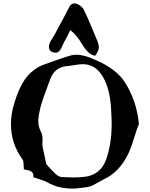

<svg xmlns="http://www.w3.org/2000/svg" viewBox="-20 -1105 873 1119"><path d="M534.2 -779.8Q556.2 -809.1 556.2 -829.1Q556.2 -848.1 539.1 -886.2Q534.2 -897.5 518.3 -935.8Q502.4 -974.1 491.7 -998.8Q481 -1023.4 469.2 -1046.9Q462.9 -1061 445.8 -1073Q428.7 -1085 415 -1085Q391.1 -1085 378.9 -1055.2Q364.3 -1025.4 299.8 -905.8Q295.9 -897.9 284.7 -880.9Q273.4 -863.8 269 -853Q265.1 -841.3 265.1 -832Q265.1 -808.1 287.1 -800.8Q295.9 -797.9 303.2 -797.9Q324.7 -797.9 336.9 -824.2Q353.5 -861.8 370.1 -890.1Q371.6 -892.6 378.9 -907.2Q386.2 -921.9 389.2 -929.2Q407.7 -916.5 423.3 -897.7Q439 -878.9 449.7 -861.3Q460.4 -843.8 471.7 -826.9Q482.9 -810.1 498.5 -797.4Q514.2 -784.7 534.2 -779.8ZM174.8 -71.8Q183.6 -68.4 213.6 -59.1Q243.7 -49.8 256.8 -42Q318.4 -5.9 401.9 -5.9Q433.6 -5.9 490.2 -15.1Q504.9 -17.1 520.5 -24.7Q536.1 -32.2 555.2 -43.5Q574.2 -54.7 585 -60.1Q676.3 -101.1 729 -211.9Q738.8 -232.9 747.3 -257.3Q755.9 -281.7 765.6 -313.2Q775.4 -344.7 780.8 -360.8Q781.7 -363.3 784.2 -368.2Q786.6 -373 788.1 -377Q789.6 -380.9 789.1 -383.8Q776.9 -517.1 708 -625Q660.6 -700.2 546.9 -751Q521 -762.7 506.8 -768.3Q492.7 -773.9 469.2 -780Q445.8 -786.1 425.8 -786.1Q406.2 -786.1 388.2 -780.8Q366.2 -774.4 341.6 -766.1Q316.9 -757.8 286.9 -746.8Q256.8 -735.8 240.2 -730Q209.5 -719.7 183.6 -701.2Q157.7 -682.6 140.4 -662.4Q123 -642.1 107.7 -613.8Q92.3 -585.4 83 -561.5Q73.7 -537.6 64 -505.9Q43.9 -441.9 43.9 -380.9Q43.9 -268.1 110.8 -176.8Q115.2 -170.4 116.5 -160.9Q117.7 -151.4 117.9 -137.9Q118.2 -124.5 119.1 -117.2Q120.1 -117.2 127 -116.2Q133.8 -115.2 135.3 -114.7Q136.7 -114.3 142.8 -113Q148.9 -111.8 150.9 -110.8Q152.8 -109.9 157.7 -107.9Q162.6 -106 164.3 -103.8Q166 -101.6 168.9 -98.4Q171.9 -95.2 172.9 -91.6Q173.8 -87.9 174.6 -82.8Q175.3 -77.6 174.8 -71.8ZM250 -147.9Q241.7 -189 235.8 -213.9Q234.9 -219.7 231.9 -231.9Q229 -244.1 228 -250Q226.6 -266.1 227.5 -280Q228.5 -293.9 226.8 -309.8Q225.1 -325.7 219.2 -335.9Q203.1 -364.7 203.1 -400.9Q203.1 -426.3 214.8 -476.1Q229.5 -530.8 272 -642.1Q298.8 -715.8 375 -720.2Q387.7 -721.2 417.2 -726.1Q446.8 -731 462.9 -731Q536.6 -731 579.1 -658.2Q619.6 -589.4 627 -478Q630.9 -413.6 630.9 -382.8Q630.9 -266.1 597.2 -171.9Q564.5 -85 471.2 -74.2Q436 -70.8 409.2 -70.8Q396.5 -70.8 338.9 -73.2Q322.3 -74.7 301.8 -92.8Q293.5 -101.1 284.2 -110.8Q274.9 -120.6 264.9 -131.6Q254.9 -142.6 250 -147.9Z"/></svg>

Font: Sonetni venez
Style: Regular
Weight: 400
Designer: Alja Herlah
Foundry: Type Salon
Version: Version 1.000;hotconv 1.0.109;makeotfexe 2.5.65596